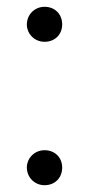

<svg xmlns="http://www.w3.org/2000/svg" viewBox="-20 -533 264 565"><path d="M111 -513C82 -513 59 -490 59 -461C59 -433 82 -410 111 -410C143 -410 163 -433 163 -461C163 -490 143 -513 111 -513ZM111 -91C82 -91 59 -68 59 -40C59 -11 82 12 111 12C143 12 163 -11 163 -40C163 -68 143 -91 111 -91Z"/></svg>

Font: Glow Sans SC Normal
Style: Regular
Weight: 400
Designer: Ryoko NISHIZUKA (kana, bopomofo & ideographs); Paul D. Hunt (Latin, Greek & Cyrillic); Sandoll Communications, Soo-young
Version: Version 0.93